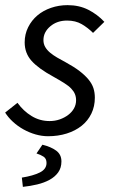

<svg xmlns="http://www.w3.org/2000/svg" viewBox="-24 -518 446 747"><path d="M44 -118Q67 -86 99 -66.5Q131 -47 169 -47Q190 -47 208.5 -53.5Q227 -60 241.5 -71Q256 -82 264 -96.5Q272 -111 272 -128Q272 -141 267.5 -152Q263 -163 253 -173.5Q243 -184 225.5 -195Q208 -206 183 -220Q126 -251 99 -281Q72 -311 72 -353Q72 -385 85.5 -412Q99 -439 121.5 -458Q144 -477 174.5 -487.5Q205 -498 239 -498Q284 -498 319.5 -480Q355 -462 382 -433L338 -390Q318 -410 294 -424Q270 -438 237 -438Q198 -438 171.5 -415.5Q145 -393 145 -362Q145 -347 152 -335Q159 -323 171 -313Q183 -303 198.5 -294Q214 -285 231 -276Q264 -258 285.5 -241.5Q307 -225 320.5 -208.5Q334 -192 339.5 -175Q345 -158 345 -138Q345 -104 331.5 -76Q318 -48 293.5 -28.5Q269 -9 235.5 1.5Q202 12 163 12Q139 12 114.5 5Q90 -2 67.5 -14.5Q45 -27 26.5 -44Q8 -61 -4 -80ZM141 45Q174 53 194.5 68Q215 83 215 110Q215 135 202.5 152.5Q190 170 169 181.5Q148 193 121 199.5Q94 206 65 209L61 173Q105 166 131 153Q157 140 157 116Q157 99 145.5 91.5Q134 84 118 79Z"/></svg>

Font: mr_Source Sans Pro
Style: Italic
Weight: 400
Italic angle: -11°
Designer: Paul D. Hunt
Foundry: Adobe Systems Incorporated
Version: Version 1.036;July 10, 2024;FontCreator 11.5.0.2430 64-bit